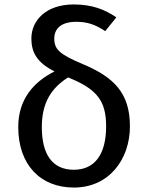

<svg xmlns="http://www.w3.org/2000/svg" viewBox="-20 -830 665 863"><path d="M354 -541C247 -586 224 -608 224 -657C224 -698 251 -732 323 -732C372 -732 408 -720 453 -690L503 -752C451 -787 395 -810 311 -810C187 -810 121 -738 121 -657C121 -596 145 -549 225 -509C130 -461 62 -383 62 -259C62 -89 162 13 312 13C472 13 564 -116 564 -262C564 -413 491 -483 354 -541ZM312 -67C215 -67 168 -136 168 -259C168 -370 212 -435 286 -482C416 -430 457 -377 457 -262C457 -135 405 -67 312 -67Z"/></svg>

Font: Glow Sans SC Normal Medium
Style: Regular
Weight: 600
Designer: Ryoko NISHIZUKA (kana, bopomofo & ideographs); Paul D. Hunt (Latin, Greek & Cyrillic); Sandoll Communications, Soo-young
Version: Version 0.93